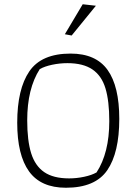

<svg xmlns="http://www.w3.org/2000/svg" viewBox="-20 -874 642 903"><path d="M285 -713 369 -854 431 -847 317 -707ZM61 -297Q61 -455 118 -538.5Q175 -622 312 -622Q431 -622 486 -545Q541 -468 541 -315Q541 -156 484.5 -73.5Q428 9 290 9Q172 9 116.5 -68Q61 -145 61 -297ZM434 -63Q494 -155 494 -304Q494 -399 476 -458.5Q458 -518 414.5 -547.5Q371 -577 297 -577Q261 -577 225.5 -569.5Q190 -562 167 -549Q108 -457 108 -308Q108 -213 126.5 -153.5Q145 -94 188 -64.5Q231 -35 305 -35Q340 -35 375.5 -42.5Q411 -50 434 -63Z"/></svg>

Font: Athiti Light
Style: Regular
Weight: 300
Designer: CadsonDemak Team
Foundry: CadsonDemak
Version: Version 1.032